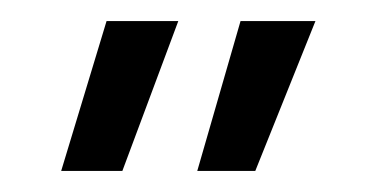

<svg xmlns="http://www.w3.org/2000/svg" viewBox="-20 -505 372 182"><path d="M38 -343 81 -485H149L96 -343ZM167 -343 208 -485H279L222 -343Z"/></svg>

Font: Genos Thin SemiBold
Style: Regular
Weight: 600
Version: Version 1.010